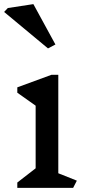

<svg xmlns="http://www.w3.org/2000/svg" viewBox="-26 -912 431 932"><path d="M329 0H58V-26L147 -95V-399L58 -462V-488L224 -549H257V-71L347 -35ZM207 -677 -6 -854 12 -873 136 -892 243 -696Z"/></svg>

Font: Inknut Antiqua Light
Style: Regular
Weight: 300
Designer: Claus Eggers Sørensen
Foundry: Claus Eggers Sørensen
Version: Version 1.003; ttfautohint (v1.8.2) -l 8 -r 50 -G 200 -x 14 